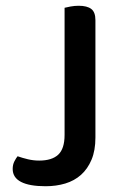

<svg xmlns="http://www.w3.org/2000/svg" viewBox="-20 -634 432 666"><path d="M116 -77Q160 -77 182 -97.5Q204 -118 204 -166V-607Q211 -609 225 -611.5Q239 -614 253 -614Q282 -614 296.5 -603Q311 -592 311 -564V-157Q311 -112 297.5 -80Q284 -48 261 -27.5Q238 -7 206.5 2.5Q175 12 138 12Q82 12 53 -3Q24 -18 24 -48Q24 -63 30 -74.5Q36 -86 41 -92Q58 -86 77 -81.5Q96 -77 116 -77Z"/></svg>

Font: Baloo 2 Medium
Style: Regular
Weight: 500
Designer: Sarang Kulkarni and Ek Type
Foundry: Ek Type
Version: Version 1.640;hotconv 1.0.111;makeotfexe 2.5.65597; ttfautoh